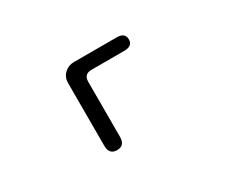

<svg xmlns="http://www.w3.org/2000/svg" viewBox="-87 -727 1174 994"><g transform="rotate(-30 500.0 -230.5)"><path d="M409.2 -484.4H666Q715.8 -484.4 715.8 -444.3Q715.8 -404.3 666 -404.3H469.7Q423.8 -404.3 423.8 -358.4V-30.3Q423.8 22.5 377 22.5Q330.1 22.5 330.1 -30.3V-405.3Q330.1 -439.5 353.5 -461.9Q377 -484.4 409.2 -484.4Z"/></g></svg>

Font: jf-openhuninn-1.1
Style: Regular
Weight: 400
Designer: [Kosugi Maru]
      Designed by Motoya company      

      [Varela Round]
      Joe Prince(Latin component); Avraham Co
Foundry: justfont CO.,LTD.
Version: 1.1